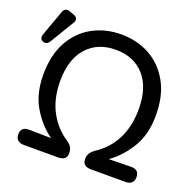

<svg xmlns="http://www.w3.org/2000/svg" viewBox="-156 -869 1006 1000"><g transform="rotate(20 346.5 -369.0)"><path d="M80 0Q32 0 32 -43Q32 -86 80 -84L199 -82Q135 -128 91.5 -201.5Q48 -275 48 -379Q48 -488 89.5 -563Q131 -638 202 -676.5Q273 -715 360 -715Q447 -715 517.5 -676.5Q588 -638 630 -563Q672 -488 672 -379Q672 -275 628 -201.5Q584 -128 519 -82L639 -84Q687 -86 687 -43Q687 0 640 0H451Q403 0 403 -40Q403 -60 411.5 -73Q420 -86 436 -98Q502 -139 539.5 -210.5Q577 -282 577 -379Q577 -499 518.5 -564.5Q460 -630 360 -630Q260 -630 201 -564.5Q142 -499 142 -379Q142 -282 179.5 -211Q217 -140 282 -98Q299 -86 307 -73Q315 -60 315 -40Q315 0 268 0ZM25 -556Q10 -531 -12 -540Q-34 -548 -24 -578L26 -716Q36 -747 67 -735L89 -727Q106 -721 109 -710Q112 -699 103 -685Z"/></g></svg>

Font: Zen Maru Gothic Medium
Style: Regular
Weight: 500
Designer: Yoshimichi Ohira
Foundry: Positype
Version: Version 1.001